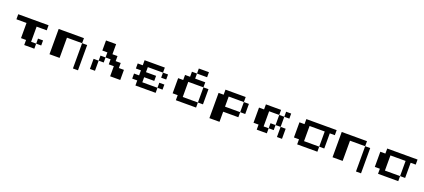

<svg xmlns="http://www.w3.org/2000/svg" viewBox="40 -1304 4921 2231"><g transform="rotate(20 2500.0 -188.0)"><path d="M62.5 -312.5H437.5V-250H312.5V-62.5H375V0H250V-62.5H187.5V-250H62.5ZM375 -125H437.5V-62.5H375Z M562.5 -312.5H875V-250H687.5V0H562.5ZM875 -250H937.5V62.5H875Z M1125 -375H1250V-250H1312.5V-187.5H1375V-125H1437.5V0H1312.5V-125H1250V-187.5H1187.5V-250H1125ZM1125 -187.5H1187.5V-125H1125ZM1062.5 -125H1125V0H1062.5Z M1625 -312.5H1875V-250H1687.5V-187.5H1812.5V-125H1687.5V-62.5H1875V0H1625V-62.5H1562.5V-125H1625V-187.5H1562.5V-250H1625ZM1875 -250H1937.5V-187.5H1875ZM1875 -125H1937.5V-62.5H1875Z M2250 -437.5H2375V-375H2250ZM2187.5 -375H2250V-312.5H2375V-250H2187.5V-62.5H2375V0H2125V-62.5H2062.5V-250H2125V-312.5H2187.5ZM2375 -250H2437.5V-62.5H2375Z M2625 -312.5H2875V-250H2687.5V-125H2875V-62.5H2687.5V62.5H2562.5V-250H2625ZM2875 -250H2937.5V-125H2875Z M3125 -312.5H3312.5V-250H3187.5V-62.5H3250V0H3125V-62.5H3062.5V-250H3125ZM3375 -312.5H3437.5V-250H3375ZM3312.5 -250H3375V-125H3312.5ZM3250 -125H3312.5V-62.5H3250ZM3375 -125H3437.5V0H3375Z M3625 -312.5H4000V-250H3937.5V-62.5H3875V-250H3687.5V-62.5H3875V0H3625V-62.5H3562.5V-250H3625Z M4062.5 -312.5H4375V-250H4187.5V0H4062.5ZM4375 -250H4437.5V62.5H4375Z M4625 -312.5H5000V-250H4937.5V-62.5H4875V-250H4687.5V-62.5H4875V0H4625V-62.5H4562.5V-250H4625Z"/></g></svg>

Font: Half Eighties
Style: Regular
Weight: 400
Monospace: yes
Designer: Jayvee Enaguas (HarvettFox96)
Version: 20191127.01dev02